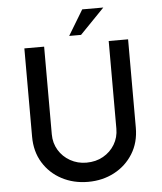

<svg xmlns="http://www.w3.org/2000/svg" viewBox="-60 -956 855 1016"><g transform="rotate(-5 367.5 -448.0)"><path d="M197 -259Q197 -213 219.5 -175.5Q242 -138 281 -116Q320 -94 367 -94Q417 -94 456 -116Q495 -138 517.5 -175.5Q540 -213 540 -259V-725H643V-256Q643 -177 606 -117.5Q569 -58 506.5 -25Q444 8 367 8Q290 8 227.5 -25Q165 -58 128.5 -117.5Q92 -177 92 -256V-725H197ZM527 -904 397 -770H334L415 -904Z"/></g></svg>

Font: Reem Kufi
Style: Regular
Weight: 400
Designer: Khaled Hosny
Version: Version 1.6